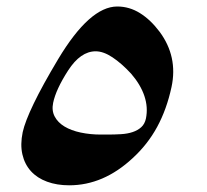

<svg xmlns="http://www.w3.org/2000/svg" viewBox="-20 -592 626 582"><path d="M270 -436.5Q224.1 -436.5 186.5 -378.4Q149.4 -320.8 141.1 -280.3Q136.2 -256.8 145.8 -238.8Q155.3 -220.7 175.5 -208.5Q195.8 -196.3 224.6 -190.2Q253.4 -184.1 286.1 -184.1H305.2Q327.1 -184.1 346.9 -185.3Q366.7 -186.5 382.1 -191.7Q397.5 -196.8 408.2 -206.5Q418.9 -216.3 422.4 -232.9Q429.2 -266.6 417.7 -301Q406.2 -335.4 377.4 -368.7Q348.6 -399.9 321 -418.2Q293.5 -436.5 270 -436.5ZM48.8 -191.4Q55.7 -223.1 82.3 -278.3Q108.9 -333.5 156.2 -412.6Q252 -572.3 335.4 -572.3Q372.1 -572.3 404.3 -552.2Q436.5 -532.2 463.9 -495.6Q491.7 -458 500.7 -416.3Q509.8 -374.5 500 -328.6Q485.4 -260.7 456.5 -207.5Q427.7 -154.3 381.8 -112.3Q293.5 -30.3 189.9 -30.3Q152.3 -30.3 122.6 -41.3Q92.8 -52.2 73.7 -73.2Q54.7 -94.2 47.9 -124Q41 -153.8 48.8 -191.4Z"/></svg>

Font: XB Zar
Style: Bold Italic
Weight: 700
Italic angle: -12°
Designer: Behnam
Foundry: Irmug
Version: Version 8.005 2009